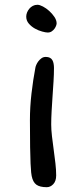

<svg xmlns="http://www.w3.org/2000/svg" viewBox="-20 -778 346 811"><path d="M181.6 -640.6Q173.3 -640.6 158 -644.8Q142.6 -648.9 127.7 -657.2Q112.8 -665.5 101.8 -678.2Q90.8 -690.9 90.8 -708Q90.8 -716.3 94.2 -725.1Q97.7 -733.9 103.8 -741.2Q109.9 -748.5 118.7 -753.2Q127.4 -757.8 138.2 -757.8Q147.5 -757.8 161.4 -750.5Q175.3 -743.2 188 -731.7Q200.7 -720.2 210 -706.3Q219.2 -692.4 219.2 -679.2Q219.2 -675.8 217 -669.4Q214.8 -663.1 210.2 -656.7Q205.6 -650.4 198.5 -645.5Q191.4 -640.6 181.6 -640.6ZM113.8 -34.7Q112.8 -38.6 111.6 -49.8Q110.4 -61 109.1 -86.9Q107.9 -112.8 107.2 -157Q106.4 -201.2 106.4 -271Q106.4 -325.7 113 -383.1Q119.6 -440.4 129.4 -491.7Q129.9 -496.1 133.1 -503.7Q136.2 -511.2 141.8 -518.8Q147.5 -526.4 155.3 -532Q163.1 -537.6 173.3 -537.6Q184.1 -537.6 190.9 -533.9Q197.8 -530.3 201.4 -523.7Q205.1 -517.1 206.5 -508.5Q208 -500 208 -490.7Q208 -464.8 206.1 -433.8Q204.1 -402.8 201.9 -370.8Q199.7 -338.9 198 -308.1Q196.3 -277.3 196.3 -252.4Q196.3 -230.5 199.5 -202.6Q202.6 -174.8 206.8 -145.5Q210.9 -116.2 214.1 -88.1Q217.3 -60.1 217.3 -37.1Q217.3 -13.2 205.1 -0.2Q192.9 12.7 177.7 12.7Q148.4 12.7 133.8 2.2Q119.1 -8.3 113.8 -34.7Z"/></svg>

Font: Short Stack
Style: Regular
Weight: 400
Designer: James Grieshaber
Foundry: James Grieshaber
Version: Version 1.002